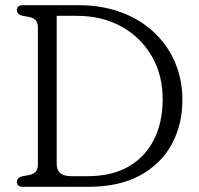

<svg xmlns="http://www.w3.org/2000/svg" viewBox="-20 -720 766 740"><path d="M45 -19Q45 -34.5 65.5 -40.5L94.5 -46Q126 -53 126 -84V-616Q126 -647 94.5 -654L65.5 -659.5Q45 -665.5 45 -681Q45 -700 68.5 -700H282Q372.5 -700 446.2 -672.8Q520 -645.5 573 -596Q626 -546.5 654.5 -480Q683 -413.5 683 -334.5Q683 -240 642 -164.2Q601 -88.5 520.2 -44.2Q439.5 0 321 0H68.5Q45 0 45 -19ZM319 -41Q411.5 -41 475.8 -78.2Q540 -115.5 573.5 -182.2Q607 -249 607 -337.5Q607 -430.5 565.2 -503Q523.5 -575.5 448.8 -617.2Q374 -659 275 -659H198.5V-88.5Q198.5 -41 254 -41Z"/></svg>

Font: Fraunces 72pt SuperSoft Light
Style: Regular
Weight: 300
Version: Version 1.000;[0bf87f6ff]